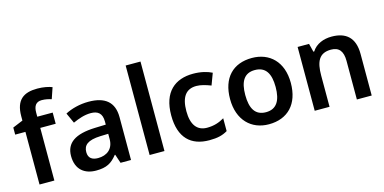

<svg xmlns="http://www.w3.org/2000/svg" viewBox="-74 -1216 3150 1575"><g transform="rotate(-15 1501.5 -428.5)"><path d="M362 -498V-593H231V-628C231 -684 252 -715 301 -715C333 -715 360 -708 383 -701L415 -795C387 -806 342 -816 290 -816C175 -816 105 -770 105 -631V-594L18 -558V-498H105V-51H231V-498Z M668 -603C593 -603 522 -584 469 -556L509 -468C558 -490 608 -508 662 -508C722 -508 757 -481 757 -412V-385L663 -382C496 -376 415 -321 415 -209C415 -94 487 -41 584 -41C674 -41 717 -67 764 -126H768L793 -51H882V-415C882 -543 808 -603 668 -603ZM691 -305 757 -307V-261C757 -178 700 -136 626 -136C577 -136 544 -156 544 -208C544 -266 580 -301 691 -305Z M1166 -51V-811H1040V-51Z M1546 -41C1616 -41 1659 -52 1701 -77V-186C1659 -161 1614 -145 1554 -145C1470 -145 1424 -204 1424 -320C1424 -439 1467 -499 1556 -499C1594 -499 1636 -486 1678 -470L1715 -569C1678 -588 1623 -603 1556 -603C1403 -603 1295 -518 1295 -319C1295 -127 1391 -41 1546 -41Z M2312 -323C2312 -503 2205 -603 2055 -603C1895 -603 1796 -503 1796 -323C1796 -143 1904 -41 2052 -41C2212 -41 2312 -143 2312 -323ZM1925 -323C1925 -438 1963 -501 2053 -501C2144 -501 2183 -438 2183 -323C2183 -208 2144 -143 2054 -143C1963 -143 1925 -208 1925 -323Z M2732 -603C2664 -603 2599 -578 2564 -522H2557L2539 -593H2442V-51H2568V-316C2568 -435 2599 -501 2700 -501C2769 -501 2800 -460 2800 -379V-51H2926V-404C2926 -544 2853 -603 2732 -603Z"/></g></svg>

Font: Noto Sans Tamil UI SemiBold
Style: Regular
Weight: 600
Designer: Jelle Bosma - Monotype Design Team
Foundry: Monotype Imaging Inc.
Version: Version 2.004